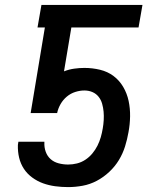

<svg xmlns="http://www.w3.org/2000/svg" viewBox="-20 -755 640 783"><path d="M258 8Q231 8 205 4.5Q179 1 155.5 -7.5Q132 -16 111.5 -31Q91 -46 77.5 -66.5Q64 -87 58 -112Q52 -137 53 -164L55 -177H161V-174Q160 -154 166.5 -136Q173 -118 186.5 -106Q200 -94 219 -89Q238 -84 258 -84Q276 -84 294 -88.5Q312 -93 328 -103.5Q344 -114 356.5 -129Q369 -144 377.5 -161Q386 -178 391 -195.5Q396 -213 399 -231Q402 -248 403 -265.5Q404 -283 402.5 -299.5Q401 -316 396.5 -332Q392 -348 382 -360.5Q372 -373 357 -379.5Q342 -386 324 -386Q306 -386 287 -380Q268 -374 252.5 -361Q237 -348 227 -330.5Q217 -313 213 -294H105L163 -643H133L149 -735H561L545 -643H271L241 -464Q261 -472 282.5 -475Q304 -478 324 -478Q357 -478 388 -470.5Q419 -463 443 -445Q467 -427 482.5 -400.5Q498 -374 504.5 -343.5Q511 -313 510.5 -280.5Q510 -248 504 -216Q499 -187 490 -158Q481 -129 465 -102.5Q449 -76 425.5 -54Q402 -32 374.5 -17.5Q347 -3 317 2.5Q287 8 258 8Z"/></svg>

Font: Iosevka SS04 Semibold Extended
Style: Italic
Weight: 600
Width: 7
Italic angle: -9°
Monospace: yes
Designer: Belleve Invis
Foundry: Belleve Invis
Version: Version 19.0.0; ttfautohint (v1.8.4)